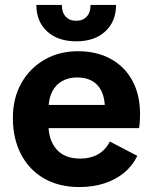

<svg xmlns="http://www.w3.org/2000/svg" viewBox="-20 -744 613 776"><path d="M301 12Q219 12 158.5 -22.5Q98 -57 65 -120.5Q32 -184 32 -267Q32 -347 66 -407.5Q100 -468 159.5 -502.5Q219 -537 295 -537Q371 -537 427.5 -506Q484 -475 515 -418Q546 -361 546 -283Q546 -269 545 -252.5Q544 -236 542 -226H102V-320H447L404 -305Q404 -346 391 -374Q378 -402 353 -416.5Q328 -431 292 -431Q258 -431 231.5 -416.5Q205 -402 190.5 -373Q176 -344 176 -301V-238Q176 -178 208.5 -140.5Q241 -103 305 -103Q345 -103 375.5 -120Q406 -137 424 -172L535 -114Q515 -73 480.5 -45Q446 -17 400.5 -2.5Q355 12 301 12ZM288 -577Q214 -577 170.5 -617Q127 -657 127 -724H230Q230 -694 245.5 -677Q261 -660 288 -660Q315 -660 330.5 -677Q346 -694 346 -724H449Q449 -657 405.5 -617Q362 -577 288 -577Z"/></svg>

Font: TikTok Sans 24pt
Style: Bold
Weight: 700
Version: Version 4.000